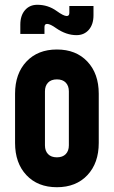

<svg xmlns="http://www.w3.org/2000/svg" viewBox="-20 -770 476 803"><path d="M300 -623Q257 -623 215 -652Q190 -670 177 -670Q166 -670 166 -657V-628H65V-667Q65 -705 84.5 -727.5Q104 -750 136 -750Q181 -750 217 -724Q246 -703 259 -703Q270 -703 270 -716V-745H371V-706Q371 -668 351.5 -645.5Q332 -623 300 -623ZM43 -172V-378Q43 -462 90.5 -512.5Q138 -563 218 -563Q298 -563 345.5 -512.5Q393 -462 393 -378V-172Q393 -88 345.5 -37.5Q298 13 218 13Q138 13 90.5 -37.5Q43 -88 43 -172ZM268 -162V-388Q268 -411 255 -424.5Q242 -438 218 -438Q194 -438 181 -424.5Q168 -411 168 -388V-162Q168 -139 181 -125.5Q194 -112 218 -112Q242 -112 255 -125.5Q268 -139 268 -162Z"/></svg>

Font: Mohave Bold
Style: Regular
Weight: 700
Designer: Gumpita Rahayu
Foundry: Tokotype
Version: Version 2.002;PS 002.002;hotconv 1.0.88;makeotf.lib2.5.64775